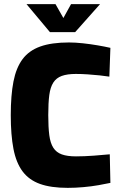

<svg xmlns="http://www.w3.org/2000/svg" viewBox="-20 -895 577 927"><path d="M307 12Q226 12 173 -7Q120 -26 89 -67.5Q58 -109 45 -176Q32 -243 32 -339Q32 -435 45 -501.5Q58 -568 89 -609.5Q120 -651 174.5 -670.5Q229 -690 313 -690Q344 -690 380.5 -686Q417 -682 452 -676Q487 -670 513 -664L508 -525Q490 -528 461.5 -531Q433 -534 403 -536Q373 -538 346 -538Q305 -538 278.5 -528.5Q252 -519 237.5 -496.5Q223 -474 218 -436Q213 -398 213 -339Q213 -281 218 -242.5Q223 -204 237.5 -181.5Q252 -159 278.5 -149.5Q305 -140 347 -140Q387 -140 433.5 -143.5Q480 -147 510 -150L513 -12Q490 -7 456 -1Q422 5 383 8.5Q344 12 307 12ZM221 -740 108 -875H248L286 -808L323 -875H463L343 -740Z"/></svg>

Font: Cairo Play Black
Style: Regular
Weight: 900
Version: Version 3.119